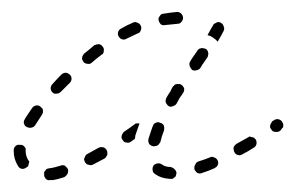

<svg xmlns="http://www.w3.org/2000/svg" viewBox="-20 -287 495 322"><path d="M88 10Q91 8 93 5Q95 1 94 -3Q93 -5 92 -6Q90 -8 89 -9Q87 -10 85 -10Q83 -10 81 -9Q71 -6 65 -5Q64 -5 63 -5Q61 -4 59 -4Q57 -3 56 -1Q55 0 54 2Q54 4 54 6Q54 10 57 13Q60 16 64 15Q67 15 69 15Q76 14 88 10ZM269 13Q271 12 272 11Q274 10 275 8Q275 6 276 4Q276 0 273 -3Q270 -6 266 -7Q257 -7 252 -11Q250 -12 248 -13Q247 -13 245 -13Q243 -13 241 -12Q239 -11 238 -10Q235 -6 236 -2Q236 2 239 4Q249 12 265 13Q267 13 269 13ZM343 -7Q344 -8 345 -10Q346 -12 346 -14Q346 -16 345 -18Q343 -22 339 -23Q335 -25 332 -23Q322 -19 312 -16Q311 -15 309 -14Q308 -12 307 -10Q306 -9 306 -7Q306 -5 306 -3Q308 1 311 3Q315 5 319 3Q329 0 340 -5Q341 -6 343 -7ZM10 -9Q12 -5 16 -4Q20 -3 24 -6Q26 -7 27 -8Q28 -10 28 -12Q29 -14 29 -16Q28 -18 27 -19Q23 -26 23 -34Q23 -36 23 -38Q22 -40 20 -42Q19 -43 17 -44Q15 -44 13 -44Q9 -45 6 -42Q3 -39 3 -35V-34Q3 -20 10 -9ZM158 -24Q159 -26 160 -27Q160 -29 160 -31Q160 -33 159 -35Q157 -39 153 -40Q149 -41 145 -39Q136 -34 127 -29Q125 -28 124 -27Q123 -25 122 -23Q121 -21 121 -19Q122 -17 122 -16Q123 -14 125 -12Q126 -11 128 -11Q130 -10 132 -10Q134 -10 136 -11Q146 -16 155 -21Q157 -22 158 -24ZM410 -45Q411 -49 409 -53Q407 -55 406 -56Q404 -57 402 -57Q400 -58 398 -58Q397 -57 395 -56Q386 -51 377 -46Q375 -45 374 -43Q372 -42 372 -40Q371 -38 372 -36Q372 -34 373 -32Q375 -28 379 -27Q383 -26 386 -28Q396 -33 405 -39Q409 -41 410 -45ZM230 -46Q232 -43 236 -42Q238 -41 240 -42Q242 -42 244 -43Q246 -44 247 -46Q248 -47 249 -49Q251 -58 255 -68Q256 -72 255 -76Q253 -80 249 -81Q247 -82 245 -82Q243 -82 241 -81Q239 -80 238 -79Q237 -77 236 -75Q232 -64 229 -54Q228 -50 230 -46ZM192 -48Q188 -48 186 -52Q183 -55 184 -59Q185 -63 188 -66Q197 -72 205 -78Q206 -79 208 -80Q210 -80 212 -80Q212 -80 213 -80Q213 -80 214 -80Q210 -69 207 -60Q207 -57 206 -54Q203 -52 199 -49Q196 -47 192 -48ZM453 -72Q455 -73 455 -75Q455 -77 455 -79Q454 -81 453 -83Q451 -86 447 -87Q443 -88 439 -85L437 -84Q436 -83 435 -81Q434 -79 433 -77Q433 -75 433 -73Q434 -71 435 -70Q437 -66 441 -66Q445 -65 449 -67L451 -69Q452 -70 453 -72ZM20 -84Q20 -82 20 -80Q21 -78 22 -76Q23 -75 25 -74Q29 -72 33 -73Q37 -74 39 -77Q44 -85 50 -94Q51 -96 52 -98Q52 -100 52 -102Q52 -104 51 -105Q49 -107 48 -108Q45 -111 40 -110Q36 -109 34 -106Q27 -96 22 -88Q21 -86 20 -84ZM259 -123Q258 -121 258 -119Q257 -117 258 -116Q258 -114 260 -112Q261 -110 263 -109Q266 -107 270 -109Q274 -110 276 -113Q280 -120 282 -124Q284 -126 287 -131Q289 -134 289 -138Q288 -142 284 -145Q283 -146 281 -146Q279 -146 277 -146Q275 -146 273 -145Q272 -143 270 -142Q267 -137 266 -134Q263 -130 259 -123ZM65 -139Q65 -135 68 -132Q71 -129 75 -130Q79 -130 82 -133Q89 -140 97 -148Q100 -151 100 -155Q100 -159 97 -162Q95 -163 94 -164Q92 -165 90 -165Q88 -165 86 -164Q84 -163 83 -162Q75 -154 68 -146Q65 -143 65 -139ZM302 -189 299 -184Q297 -181 298 -177Q299 -173 302 -170Q305 -168 309 -169Q314 -170 316 -173L319 -178L328 -191Q329 -193 329 -195Q330 -197 329 -199Q329 -200 328 -202Q327 -204 325 -205Q323 -206 321 -206Q319 -207 317 -206Q315 -206 314 -205Q312 -204 311 -202ZM119 -194Q118 -193 118 -191Q117 -189 118 -187Q119 -185 120 -183Q123 -180 127 -180Q131 -179 134 -182Q142 -189 150 -195Q154 -197 154 -201Q155 -206 152 -209Q150 -212 146 -213Q142 -213 138 -211Q130 -204 121 -197Q120 -196 119 -194ZM337 -244Q338 -246 339 -247Q341 -248 343 -249Q344 -250 346 -250Q348 -250 350 -249Q354 -247 355 -243Q357 -239 355 -235Q352 -229 345 -217Q342 -221 337 -224Q333 -227 328 -228Q331 -234 334 -239Q336 -242 337 -244ZM178 -233Q177 -229 179 -226Q181 -222 185 -221Q189 -220 192 -222Q202 -227 211 -231Q215 -232 216 -236Q218 -240 216 -244Q214 -248 210 -249Q207 -251 203 -249Q193 -245 183 -239Q179 -237 178 -233ZM248 -260Q245 -257 246 -253Q247 -249 250 -246Q253 -244 257 -245Q268 -246 277 -247Q282 -247 284 -250Q287 -253 287 -257Q287 -261 284 -264Q281 -267 277 -267Q266 -266 254 -264Q250 -264 248 -260Z"/></svg>

Font: FRB American Cursive Dashed Light
Style: Italic
Weight: 300
Italic angle: -25°
Version: Version 2.0;Modular Font Editor K font №1